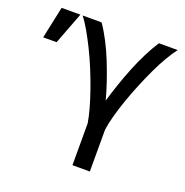

<svg xmlns="http://www.w3.org/2000/svg" viewBox="-250 -806 872 903"><g transform="rotate(20 186.5 -355.0)"><path d="M208 -225Q203 -257 191.5 -298Q180 -339 164.5 -383Q149 -427 130.5 -472Q112 -517 91.5 -558.5Q71 -600 51 -635Q31 -670 12 -694H107Q130 -661 151.5 -619.5Q173 -578 191 -533Q209 -488 224.5 -442.5Q240 -397 251 -355Q263 -396 278.5 -441.5Q294 -487 312 -532Q330 -577 351 -618.5Q372 -660 394 -694H488Q470 -671 449.5 -636Q429 -601 409.5 -559.5Q390 -518 371 -472Q352 -426 336.5 -381.5Q321 -337 310 -296.5Q299 -256 295 -225V-16H208ZM-93 -694H1L-60 -534H-127Z"/></g></svg>

Font: D2Coding
Style: Regular
Weight: 400
Monospace: yes
Designer: Yong-Rak Park; Jeong-Hwan Yoon; Sang-Min Lee;
Foundry: NHN Corporation
Version: Version 1.3.2; Build 20180524